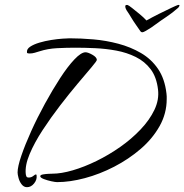

<svg xmlns="http://www.w3.org/2000/svg" viewBox="-20 -765 765 797"><path d="M718 -744Q725 -746 725 -742Q725 -740 723 -737.5Q721 -735 720 -733Q695 -711 671.5 -695.5Q648 -680 625 -663Q619 -658 607.5 -650.5Q596 -643 585.5 -637Q575 -631 571 -631Q565 -631 561 -638L545 -661Q533 -678 524.5 -692.5Q516 -707 505 -723Q500 -731 500 -740Q500 -743 503.5 -744Q507 -745 510 -744Q514 -743 528 -732Q542 -721 559 -707Q576 -693 588 -680Q611 -693 640 -707.5Q669 -722 691.5 -732.5Q714 -743 718 -744ZM217 -9Q210 -9 193.5 -12.5Q177 -16 162.5 -21.5Q148 -27 147 -33Q147 -39 158.5 -41Q170 -43 182.5 -43.5Q195 -44 197 -44Q234 -44 282 -58Q330 -72 381 -97Q432 -122 479 -155Q526 -188 563.5 -227.5Q601 -267 621 -309Q641 -351 636 -393Q630 -445 605.5 -477.5Q581 -510 543.5 -528.5Q506 -547 462.5 -555Q419 -563 375 -565Q331 -567 293 -567Q256 -567 217 -565Q178 -563 144 -552Q134 -549 124 -546Q114 -543 103 -543Q102 -543 97 -543.5Q92 -544 92 -547Q90 -561 105 -571Q120 -581 143.5 -588Q167 -595 192.5 -599Q218 -603 239 -604.5Q260 -606 269 -606Q316 -606 368 -601.5Q420 -597 471 -583.5Q522 -570 565 -545Q608 -520 636 -479Q664 -438 671 -377Q672 -371 672 -365Q672 -359 672 -354Q672 -294 642.5 -241.5Q613 -189 563.5 -146.5Q514 -104 454 -73Q394 -42 332 -25.5Q270 -9 217 -9ZM92 12Q79 12 70 0.5Q61 -11 57 -26Q53 -41 53 -49Q53 -73 68.5 -118.5Q84 -164 109.5 -220.5Q135 -277 166.5 -334.5Q198 -392 229.5 -440.5Q261 -489 289 -518.5Q317 -548 335 -548Q345 -548 363 -538Q381 -528 382 -517Q383 -513 360.5 -486.5Q338 -460 303 -418.5Q268 -377 229.5 -327Q191 -277 157 -225Q123 -173 103 -125.5Q83 -78 87 -42Q88 -36 90 -32Q92 -28 99 -28Q110 -28 118 -34.5Q126 -41 129 -41Q131 -41 131.5 -38.5Q132 -36 132 -36Q134 -19 121.5 -3.5Q109 12 92 12Z"/></svg>

Font: Hurricane
Style: Regular
Weight: 400
Designer: Robert E. Leuschke
Foundry: Robert E. Leuschke
Version: Version 1.010; ttfautohint (v1.8.3)